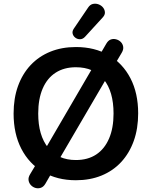

<svg xmlns="http://www.w3.org/2000/svg" viewBox="-20 -971 825 1045"><path d="M393 10Q291 10 214.5 -35Q138 -80 96 -161.5Q54 -243 54 -353Q54 -436 78 -502.5Q102 -569 146.5 -616.5Q191 -664 253.5 -689.5Q316 -715 393 -715Q496 -715 572 -670.5Q648 -626 690 -545Q732 -464 732 -354Q732 -271 708 -204Q684 -137 639.5 -89Q595 -41 532.5 -15.5Q470 10 393 10ZM393 -100Q458 -100 503.5 -130Q549 -160 573.5 -217Q598 -274 598 -353Q598 -473 544.5 -539Q491 -605 393 -605Q329 -605 283 -575.5Q237 -546 212.5 -489.5Q188 -433 188 -353Q188 -234 242 -167Q296 -100 393 -100ZM227 29Q217 46 202.5 51Q188 56 173.5 52Q159 48 148.5 37Q138 26 135.5 10.5Q133 -5 144 -23L189 -98L225 -158L488 -609L514 -657L559 -734Q569 -751 583 -756Q597 -761 612 -757Q627 -753 637.5 -742.5Q648 -732 650.5 -716.5Q653 -701 642 -683L597 -607L561 -547L298 -97L272 -49ZM443 -771Q431 -758 416.5 -757.5Q402 -757 390.5 -765.5Q379 -774 375.5 -787Q372 -800 381 -814L459 -929Q470 -946 485.5 -949.5Q501 -953 516 -947.5Q531 -942 540.5 -930.5Q550 -919 551 -904.5Q552 -890 539 -876Z"/></svg>

Font: Nunito ExtraLight
Style: Regular
Weight: 200
Designer: Vernon Adams
Foundry: Vernon Adams
Version: Version 3.602